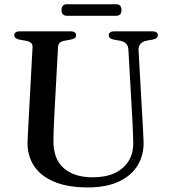

<svg xmlns="http://www.w3.org/2000/svg" viewBox="-20 -844 782 882"><path d="M588 -294.5 570 -614Q569 -632.5 560 -642.8Q551 -653 531 -657L502.5 -662Q489 -665 484.2 -670Q479.5 -675 479.5 -682.5Q479.5 -690.5 485.8 -695.2Q492 -700 503 -700H681Q693 -700 699 -695.2Q705 -690.5 705 -682.5Q705 -674.5 699.8 -669.8Q694.5 -665 681.5 -662L655 -657.5Q632 -652.5 623.8 -641Q615.5 -629.5 616.5 -611.5L634.5 -294Q636 -269 637.2 -244.8Q638.5 -220.5 639.5 -194.5Q641.5 -133.5 613.2 -85.8Q585 -38 527.2 -10.5Q469.5 17 383 17Q291 17 229 -9Q167 -35 136 -82.2Q105 -129.5 106.5 -193Q107 -206 108 -226.8Q109 -247.5 110.5 -271.8Q112 -296 113 -321L129.5 -626Q130.5 -640 122.5 -647Q114.5 -654 97.5 -657L69 -662Q45.5 -667 45.5 -682Q45.5 -690.5 51.8 -695.2Q58 -700 69.5 -700H306Q317.5 -700 323.5 -695.2Q329.5 -690.5 329.5 -682Q329.5 -674.5 324.5 -669.8Q319.5 -665 306 -662.5L277.5 -657Q262 -654.5 254.8 -647.8Q247.5 -641 246.5 -626.5L230 -323Q228 -286.5 227 -256.8Q226 -227 225.5 -202.5Q223.5 -115.5 271.8 -72.5Q320 -29.5 406.5 -29.5Q465.5 -29.5 507.5 -49.2Q549.5 -69 571.8 -106Q594 -143 592 -194.5Q591 -228.5 590 -251.8Q589 -275 588 -294.5ZM262.5 -797.5Q262.5 -811 269 -817.8Q275.5 -824.5 287.5 -824.5H513Q525.5 -824.5 531.8 -818Q538 -811.5 538 -798Q538 -784.5 531.8 -778Q525.5 -771.5 513 -771.5H287.5Q275.5 -771.5 269 -778Q262.5 -784.5 262.5 -797.5Z"/></svg>

Font: Fraunces 17pt
Style: Regular
Weight: 400
Version: Version 1.000;[b76b70a41]